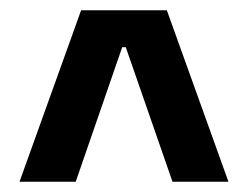

<svg xmlns="http://www.w3.org/2000/svg" viewBox="-20 -659 484 374"><path d="M18 -305 138 -639H305L425 -305H316L225 -567H218L127.5 -305Z"/></svg>

Font: Anek Kannada Medium SemiBold
Style: Regular
Weight: 600
Version: Version 1.003